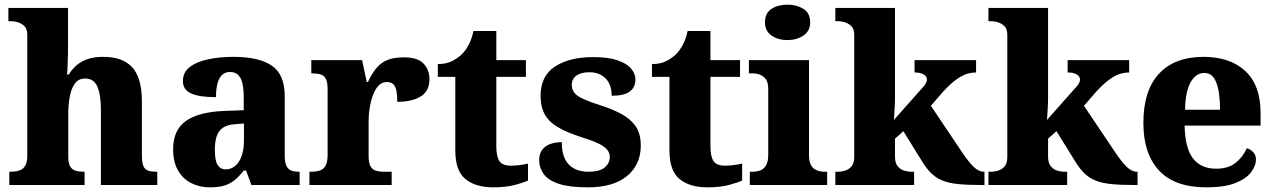

<svg xmlns="http://www.w3.org/2000/svg" viewBox="-20 -794 5469 824"><path d="M20 0V-57H25Q46 -57 62 -62Q78 -67 87.5 -81.5Q97 -96 97 -125V-644Q97 -670 84.5 -682Q72 -694 56.5 -698.5Q41 -703 30 -703H16V-760H272V-606Q272 -581 271.5 -556Q271 -531 270 -509.5Q269 -488 268 -474H275Q288 -495 306.5 -512Q325 -529 353.5 -539.5Q382 -550 424 -550Q507 -550 548 -504.5Q589 -459 589 -358V-128Q589 -98 595 -82.5Q601 -67 615 -62Q629 -57 651 -57H655V0H413V-322Q413 -387 398 -422Q383 -457 346 -457Q316 -457 300.5 -434.5Q285 -412 279 -377Q273 -342 273 -305V-122Q273 -95 280.5 -81Q288 -67 302.5 -62Q317 -57 339 -57H343V0Z M880 10Q837 10 801 -8Q765 -26 744 -62.5Q723 -99 723 -154Q723 -236 778 -275Q833 -314 945 -318L1026 -321V-375Q1026 -411 1020.5 -435.5Q1015 -460 1002 -472.5Q989 -485 967 -485Q946 -485 933 -472.5Q920 -460 913.5 -436.5Q907 -413 907 -377Q835 -377 800 -393Q765 -409 765 -446Q765 -484 794.5 -506.5Q824 -529 873 -539.5Q922 -550 981 -550Q1092 -550 1147 -512Q1202 -474 1202 -381V-128Q1202 -100 1208 -85Q1214 -70 1227 -63.5Q1240 -57 1262 -57H1266V0H1059L1036 -62H1026Q1005 -35 985 -19.5Q965 -4 941 3Q917 10 880 10ZM948 -67Q972 -67 990 -82.5Q1008 -98 1017.5 -126Q1027 -154 1027 -191V-264L990 -261Q956 -259 937 -246Q918 -233 910 -209.5Q902 -186 902 -151Q902 -124 906.5 -105Q911 -86 922 -76.5Q933 -67 948 -67Z M1308 0V-57H1313Q1336 -57 1352 -62Q1368 -67 1377 -82.5Q1386 -98 1386 -129V-411Q1386 -441 1378.5 -455.5Q1371 -470 1356 -474.5Q1341 -479 1319 -479H1316V-536H1534L1554 -442H1559Q1576 -479 1596.5 -503Q1617 -527 1645 -537.5Q1673 -548 1713 -548Q1772 -548 1797.5 -521.5Q1823 -495 1823 -454Q1823 -403 1785.5 -380Q1748 -357 1685 -357Q1685 -385 1681.5 -403.5Q1678 -422 1668.5 -432Q1659 -442 1640 -442Q1620 -442 1605.5 -427.5Q1591 -413 1581.5 -388Q1572 -363 1567 -334Q1562 -305 1562 -276V-124Q1562 -95 1570 -80.5Q1578 -66 1593 -61.5Q1608 -57 1627 -57H1661V0Z M2097 10Q2021 10 1977.5 -25.5Q1934 -61 1934 -149V-464H1859V-519Q1898 -519 1924.5 -534Q1951 -549 1966 -565Q1980 -580 1992.5 -604Q2005 -628 2012 -661H2110V-536H2237V-464H2110V-165Q2110 -123 2123 -103Q2136 -83 2172 -83Q2191 -83 2210.5 -85.5Q2230 -88 2246 -92V-19Q2229 -11 2190.5 -0.5Q2152 10 2097 10Z M2502 10Q2424 10 2378.5 -5Q2333 -20 2313.5 -47Q2294 -74 2294 -107Q2294 -135 2307.5 -152Q2321 -169 2343 -176.5Q2365 -184 2391 -184Q2391 -118 2421.5 -87.5Q2452 -57 2505 -57Q2554 -57 2575.5 -75.5Q2597 -94 2597 -119Q2597 -139 2584.5 -153Q2572 -167 2545.5 -179.5Q2519 -192 2476 -205Q2417 -224 2378 -246Q2339 -268 2319.5 -300.5Q2300 -333 2300 -383Q2300 -468 2362 -508.5Q2424 -549 2526 -549Q2591 -549 2631 -535Q2671 -521 2689 -499Q2707 -477 2707 -453Q2707 -419 2682.5 -401Q2658 -383 2605 -383Q2605 -432 2578.5 -458Q2552 -484 2510 -484Q2475 -484 2454.5 -470Q2434 -456 2434 -430Q2434 -400 2459.5 -382.5Q2485 -365 2554 -343Q2608 -326 2647.5 -304.5Q2687 -283 2708.5 -251.5Q2730 -220 2730 -169Q2730 -88 2671.5 -39Q2613 10 2502 10Z M3016 10Q2940 10 2896.5 -25.5Q2853 -61 2853 -149V-464H2778V-519Q2817 -519 2843.5 -534Q2870 -549 2885 -565Q2899 -580 2911.5 -604Q2924 -628 2931 -661H3029V-536H3156V-464H3029V-165Q3029 -123 3042 -103Q3055 -83 3091 -83Q3110 -83 3129.5 -85.5Q3149 -88 3165 -92V-19Q3148 -11 3109.5 -0.5Q3071 10 3016 10Z M3198 0V-57H3210Q3230 -57 3245 -63.5Q3260 -70 3268.5 -86Q3277 -102 3277 -130V-412Q3277 -438 3268 -452Q3259 -466 3244 -472.5Q3229 -479 3210 -479H3194V-536H3452V-128Q3452 -101 3460.5 -85.5Q3469 -70 3484.5 -63.5Q3500 -57 3518 -57H3530V0ZM3360 -622Q3319 -622 3291 -641.5Q3263 -661 3263 -698Q3263 -738 3291 -756Q3319 -774 3360 -774Q3399 -774 3428 -756Q3457 -738 3457 -698Q3457 -661 3428 -641.5Q3399 -622 3360 -622Z M3565 0V-57H3579Q3591 -57 3606.5 -61.5Q3622 -66 3634 -79.5Q3646 -93 3646 -120V-644Q3646 -670 3633.5 -682Q3621 -694 3605.5 -698.5Q3590 -703 3579 -703H3565V-760H3821V-378Q3821 -365 3820.5 -350Q3820 -335 3819 -321Q3818 -307 3817.5 -295.5Q3817 -284 3816 -279L3942 -421Q3949 -429 3952.5 -435Q3956 -441 3957 -445.5Q3958 -450 3958 -453Q3958 -466 3944 -474.5Q3930 -483 3905 -483V-536H4169V-483Q4152 -483 4135 -478.5Q4118 -474 4101 -464Q4084 -454 4066 -438.5Q4048 -423 4028 -401L3975 -340L4108 -142Q4136 -100 4158 -78.5Q4180 -57 4202 -57H4205V0H4191Q4132 0 4092 -4Q4052 -8 4024 -19.5Q3996 -31 3975.5 -51.5Q3955 -72 3935 -105L3857 -231L3821 -199V-122Q3821 -94 3833 -80Q3845 -66 3861 -61.5Q3877 -57 3887 -57H3903V0Z M4222 0V-57H4236Q4248 -57 4263.5 -61.5Q4279 -66 4291 -79.5Q4303 -93 4303 -120V-644Q4303 -670 4290.5 -682Q4278 -694 4262.5 -698.5Q4247 -703 4236 -703H4222V-760H4478V-378Q4478 -365 4477.5 -350Q4477 -335 4476 -321Q4475 -307 4474.5 -295.5Q4474 -284 4473 -279L4599 -421Q4606 -429 4609.5 -435Q4613 -441 4614 -445.5Q4615 -450 4615 -453Q4615 -466 4601 -474.5Q4587 -483 4562 -483V-536H4826V-483Q4809 -483 4792 -478.5Q4775 -474 4758 -464Q4741 -454 4723 -438.5Q4705 -423 4685 -401L4632 -340L4765 -142Q4793 -100 4815 -78.5Q4837 -57 4859 -57H4862V0H4848Q4789 0 4749 -4Q4709 -8 4681 -19.5Q4653 -31 4632.5 -51.5Q4612 -72 4592 -105L4514 -231L4478 -199V-122Q4478 -94 4490 -80Q4502 -66 4518 -61.5Q4534 -57 4544 -57H4560V0Z M5157 10Q5021 10 4954 -62.5Q4887 -135 4887 -266Q4887 -406 4954.5 -478Q5022 -550 5145 -550Q5259 -550 5324.5 -489Q5390 -428 5390 -309V-255H5064Q5066 -158 5100 -114Q5134 -70 5200 -70Q5251 -70 5282.5 -95Q5314 -120 5331 -158Q5347 -153 5358.5 -141Q5370 -129 5370 -110Q5370 -82 5348.5 -54Q5327 -26 5280.5 -8Q5234 10 5157 10ZM5216 -323Q5216 -398 5200 -439.5Q5184 -481 5149 -481Q5112 -481 5089.5 -440.5Q5067 -400 5066 -323Z"/></svg>

Font: Noto Serif Khmer ExtraBold
Style: Regular
Weight: 800
Version: Version 2.003